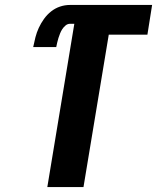

<svg xmlns="http://www.w3.org/2000/svg" viewBox="-20 -755 640 775"><path d="M171 0 280 -659H263Q253 -659 245 -652.5Q237 -646 231.5 -637.5Q226 -629 222.5 -620Q219 -611 216 -602Q213 -593 211 -583.5Q209 -574 207 -565H114Q118 -585 123 -604.5Q128 -624 136.5 -642.5Q145 -661 157.5 -678.5Q170 -696 186.5 -709Q203 -722 222.5 -728.5Q242 -735 262 -735H594L575 -615H419L317 0Z"/></svg>

Font: Iosevka Aile Heavy
Style: Italic
Weight: 900
Italic angle: -9°
Designer: Belleve Invis
Foundry: Belleve Invis
Version: Version 31.1.0; ttfautohint (v1.8.4)